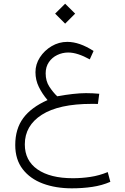

<svg xmlns="http://www.w3.org/2000/svg" viewBox="-20 -690 678 1039"><path d="M278.3 -616.2 332.5 -669.9 386.7 -616.2 332.5 -562ZM465.8 -368.7Q433.1 -386.7 404.1 -396.2Q375 -405.8 349.1 -405.8Q317.9 -405.8 289.8 -392.3Q261.7 -378.9 244.4 -353.5Q227.1 -328.1 227.1 -293Q227.1 -251.5 247.1 -220.9Q267.1 -190.4 289.6 -168.9Q332.5 -176.8 373.3 -181.4Q414.1 -186 445.3 -186Q463.9 -186 481.9 -185.1Q500 -184.1 517.1 -182.6L509.8 -127.4Q498.5 -127.9 490.5 -127.9Q482.4 -127.9 476.1 -127.9Q298.8 -127.9 206.5 -69.1Q114.3 -10.3 114.3 91.3Q114.3 179.2 183.1 226.8Q252 274.4 374 274.4Q421.9 274.4 469.2 267.3Q516.6 260.3 563 241.2L577.1 293.9Q532.2 313.5 479.5 321.3Q426.8 329.1 368.7 329.1Q280.8 329.1 211.7 303.2Q142.6 277.3 102.5 225.1Q62.5 172.9 62.5 94.7Q62.5 7.8 105.7 -50.8Q148.9 -109.4 237.3 -148.4Q208.5 -182.1 190.2 -219.5Q171.9 -256.8 171.9 -299.3Q171.9 -342.3 196 -379.6Q220.2 -417 259.5 -440.2Q298.8 -463.4 344.2 -463.4Q410.2 -463.4 486.3 -414.1Z"/></svg>

Font: Vazir Thin WOL-UI
Style: Thin-WOL-UI
Weight: 100
Designer: Saber Rastikerdar
Foundry: Saber Rastikerdar
Version: Version 30.1.0